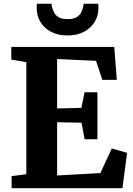

<svg xmlns="http://www.w3.org/2000/svg" viewBox="-20 -990 698 1010"><path d="M118.5 -73.5V-663L39.5 -676.5V-743H581L594.5 -570H518.5L485 -670L280.5 -679.5V-419.5L408 -422.5L425 -504.5H492.5V-257.5H425L409 -344.5L280.5 -347V-67L508 -79.5L568 -209L648.5 -186L624 0H41V-63.5ZM335.5 -803.5Q285.5 -803.5 249 -822.5Q212.5 -841.5 192.8 -874.2Q173 -907 173 -948Q173 -954 173.5 -959.8Q174 -965.5 174.5 -970.5H251Q251 -968.5 251.2 -965.2Q251.5 -962 252 -958.5Q255.5 -945 262.2 -928.8Q269 -912.5 285.8 -901Q302.5 -889.5 335.5 -889.5Q368.5 -889.5 385.2 -900.8Q402 -912 408.8 -928.2Q415.5 -944.5 418.5 -958.5Q419.5 -962 419.5 -965.2Q419.5 -968.5 419.5 -970.5H496Q497 -965.5 497.5 -960Q498 -954.5 498 -948Q498 -907.5 478 -874.8Q458 -842 421.8 -822.8Q385.5 -803.5 335.5 -803.5Z"/></svg>

Font: Merriweather Light 18pt ExtraBold
Style: Regular
Weight: 800
Version: Version 2.100